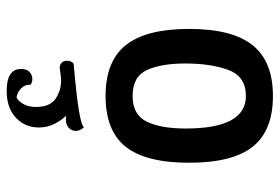

<svg xmlns="http://www.w3.org/2000/svg" viewBox="-148 -660 818 561"><g transform="rotate(-90 260.5 -380.0)"><path d="M65 -236Q65 -362 111.5 -421Q158 -480 260 -480Q362 -480 409 -420.5Q456 -361 456 -236Q456 -110 408.5 -50.5Q361 9 260 9Q159 9 112 -50Q65 -109 65 -236ZM355 -247Q355 -317 336 -359Q317 -401 260 -401Q205 -401 185 -359.5Q165 -318 165 -246Q165 -70 260 -70Q317 -70 336 -121Q355 -172 355 -247ZM158 -567Q158 -579 167 -587.5Q176 -596 191 -596Q199 -596 203 -595Q190 -607 179 -628.5Q168 -650 168 -675Q168 -715 196.5 -742Q225 -769 275 -769Q339 -769 339 -727Q339 -710 330 -702Q321 -694 309 -694Q300 -694 293 -699Q294 -715 282.5 -726.5Q271 -738 256 -740Q246 -736 237 -721Q228 -706 228 -683Q228 -643 251.5 -626.5Q275 -610 306 -610Q317 -610 341 -614Q352 -614 357.5 -608Q363 -602 363 -593Q363 -585 359.5 -579Q356 -573 351 -573Q176 -558 169 -543Q158 -554 158 -567Z"/></g></svg>

Font: El Messiri Medium
Style: Regular
Weight: 500
Designer: Mohamed Gaber
Foundry: Kief Type Foundry
Version: Version 2.007